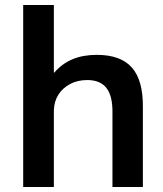

<svg xmlns="http://www.w3.org/2000/svg" viewBox="-20 -750 652 770"><path d="M73 0V-730H196V-459H198Q229 -495 271 -512.5Q313 -530 368 -530Q464 -530 509 -479Q554 -428 553 -320V0H431V-297Q432 -365 407 -397Q382 -429 330 -429Q291 -429 261 -413Q231 -397 214 -370Q197 -343 196 -307V0Z"/></svg>

Font: M PLUS 2 Thin SemiBold
Style: Regular
Weight: 600
Version: Version 1.001